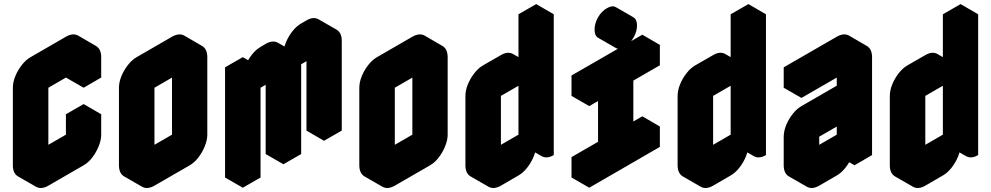

<svg xmlns="http://www.w3.org/2000/svg" viewBox="-20 -870 4858 941"><path d="M217 -540 390 -640Q424 -660 450 -645Q476 -630 476 -590V-490L390 -440V-540L217 -440V-60L390 -160V-260L476 -310V-210Q476 -184 464 -154Q452 -124 432.5 -98.5Q413 -73 390 -60L217 40Q182 60 156 45Q130 30 130 -10V-390Q130 -417 142 -446.5Q154 -476 174 -501.5Q194 -527 217 -540ZM476 -310 390 -260 303 -310 390 -360ZM390 -260V-160L303 -210V-310ZM390 -160 217 -60 130 -110 303 -210ZM390 -540V-440L303 -490V-590ZM450 -645Q424 -660 390 -640L217 -540Q194 -527 174 -501.5Q154 -476 142 -446.5Q130 -417 130 -390V-10Q130 30 156 45L69 -5Q43 -20 43 -60V-440Q43 -467 55 -496.5Q67 -526 87 -551.5Q107 -577 130 -590L303 -690Q338 -710 364 -695Z M737 -540 910 -640Q944 -660 970 -645Q996 -630 996 -590V-210Q996 -184 984 -154Q972 -124 952.5 -98.5Q933 -73 910 -60L737 40Q702 60 676 45Q650 30 650 -10V-390Q650 -417 662 -446.5Q674 -476 694 -501.5Q714 -527 737 -540ZM737 -60 910 -160V-540L737 -440ZM910 -540V-160L823 -210V-590ZM910 -160 737 -60 650 -110 823 -210ZM970 -645Q944 -660 910 -640L737 -540Q714 -527 694 -501.5Q674 -476 662 -446.5Q650 -417 650 -390V-10Q650 30 676 45L589 -5Q563 -20 563 -60V-440Q563 -467 575 -496.5Q587 -526 607 -551.5Q627 -577 650 -590L823 -690Q858 -710 884 -695Z M1170 -490 1257 -540V-440Q1257 -467 1269 -496.5Q1281 -526 1300.5 -551.5Q1320 -577 1343 -590L1369 -605Q1404 -625 1430 -610Q1456 -595 1456 -555Q1456 -582 1468 -611.5Q1480 -641 1499.5 -666.5Q1519 -692 1542 -705L1568 -720Q1603 -740 1629 -725Q1655 -710 1655 -670V-230L1568 -180V-620L1456 -555V-115L1369 -65V-505L1257 -440V0L1170 50ZM1568 -620V-180L1482 -230V-670ZM1369 -505V-65L1282 -115V-555ZM1629 -725Q1603 -740 1568 -720L1542 -705Q1519 -692 1499.5 -666.5Q1480 -641 1468 -611.5Q1456 -582 1456 -555L1369 -605Q1369 -632 1381 -661.5Q1393 -691 1413 -716.5Q1433 -742 1456 -755L1482 -770Q1516 -790 1542 -775ZM1170 -490V50L1083 0V-540ZM1430 -610Q1404 -625 1369 -605L1343 -590Q1320 -577 1300.5 -551.5Q1281 -526 1269 -496.5Q1257 -467 1257 -440L1170 -490Q1170 -517 1182 -546.5Q1194 -576 1214 -601.5Q1234 -627 1257 -640L1282 -655Q1317 -675 1343 -660ZM1257 -540 1170 -490 1083 -540 1170 -590Z M1915 -540 2088 -640Q2122 -660 2148 -645Q2174 -630 2174 -590V-210Q2174 -184 2162 -154Q2150 -124 2130.5 -98.5Q2111 -73 2088 -60L1915 40Q1880 60 1854 45Q1828 30 1828 -10V-390Q1828 -417 1840 -446.5Q1852 -476 1872 -501.5Q1892 -527 1915 -540ZM1915 -60 2088 -160V-540L1915 -440ZM2088 -540V-160L2001 -210V-590ZM2088 -160 1915 -60 1828 -110 2001 -210ZM2148 -645Q2122 -660 2088 -640L1915 -540Q1892 -527 1872 -501.5Q1852 -476 1840 -446.5Q1828 -417 1828 -390V-10Q1828 30 1854 45L1767 -5Q1741 -20 1741 -60V-440Q1741 -467 1753 -496.5Q1765 -526 1785 -551.5Q1805 -577 1828 -590L2001 -690Q2036 -710 2062 -695Z M2435 -500 2521 -550Q2556 -570 2582 -555Q2608 -540 2608 -500V-750L2694 -800V-110Q2660 -90 2634 -105Q2608 -120 2608 -160Q2608 -134 2596 -104Q2584 -74 2564 -48.5Q2544 -23 2521 -10L2435 40Q2400 60 2374 45Q2348 30 2348 -10V-350Q2348 -377 2360 -406.5Q2372 -436 2392 -461.5Q2412 -487 2435 -500ZM2435 -400V-60L2608 -160V-500ZM2608 -160Q2608 -120 2634 -105L2547 -155Q2521 -170 2521 -210ZM2694 -800 2608 -750 2521 -800 2608 -850ZM2608 -750V-500L2521 -550V-800ZM2608 -500V-160L2521 -210V-550ZM2608 -160 2435 -60 2348 -110 2521 -210ZM2582 -555Q2556 -570 2521 -550L2435 -500Q2412 -487 2392 -461.5Q2372 -436 2360 -406.5Q2348 -377 2348 -350V-10Q2348 30 2374 45L2287 -5Q2261 -20 2261 -60V-400Q2261 -427 2273 -456.5Q2285 -486 2305 -511.5Q2325 -537 2348 -550L2435 -600Q2469 -620 2495 -605Z M2998 -125V-425L2868 -350V-450L3214 -650V-550L3084 -475V-175L3214 -250V-150L2868 50V-50ZM3041 -640Q3015 -625 2997.5 -635Q2980 -645 2980 -675Q2980 -705 2997.5 -735Q3015 -765 3041 -780Q3067 -795 3084.5 -785Q3102 -775 3102 -745Q3102 -715 3084.5 -685Q3067 -655 3041 -640ZM2998 -125 2868 -50 2781 -100 2911 -175ZM2868 -50V50L2781 0V-100ZM3214 -250 3084 -175 2998 -225 3128 -300ZM2998 -425V-125L2911 -175V-475ZM3214 -650 2868 -450 2781 -500 3128 -700ZM2868 -450V-350L2781 -400V-500ZM3085 -785Q3067 -795 3041 -780Q3015 -765 2997.5 -735Q2980 -705 2980 -675Q2980 -645 2998 -635L2911 -685Q2894 -695 2894 -725Q2894 -755 2911 -785Q2928 -815 2955 -830Q2981 -845 2998 -835Z M3475 -500 3561 -550Q3596 -570 3622 -555Q3648 -540 3648 -500V-750L3734 -800V-110Q3700 -90 3674 -105Q3648 -120 3648 -160Q3648 -134 3636 -104Q3624 -74 3604 -48.5Q3584 -23 3561 -10L3475 40Q3440 60 3414 45Q3388 30 3388 -10V-350Q3388 -377 3400 -406.5Q3412 -436 3432 -461.5Q3452 -487 3475 -500ZM3475 -400V-60L3648 -160V-500ZM3648 -160Q3648 -120 3674 -105L3587 -155Q3561 -170 3561 -210ZM3734 -800 3648 -750 3561 -800 3648 -850ZM3648 -750V-500L3561 -550V-800ZM3648 -500V-160L3561 -210V-550ZM3648 -160 3475 -60 3388 -110 3561 -210ZM3622 -555Q3596 -570 3561 -550L3475 -500Q3452 -487 3432 -461.5Q3412 -436 3400 -406.5Q3388 -377 3388 -350V-10Q3388 30 3414 45L3327 -5Q3301 -20 3301 -60V-400Q3301 -427 3313 -456.5Q3325 -486 3345 -511.5Q3365 -537 3388 -550L3475 -600Q3509 -620 3535 -605Z M3908 -490 4168 -640Q4202 -660 4228 -645Q4254 -630 4254 -590V-110L4168 -60V-160Q4168 -134 4156 -104Q4144 -74 4124 -48.5Q4104 -23 4081 -10L3995 40Q3960 60 3934 45Q3908 30 3908 -10V-150Q3908 -177 3920 -206.5Q3932 -236 3952 -261.5Q3972 -287 3995 -300L4168 -400V-540L3908 -390ZM3995 -60 4168 -160V-300L3995 -200ZM4168 -540V-400L4081 -450V-590ZM4168 -160V-60L4081 -110V-210ZM4168 -300V-160L4081 -210V-350ZM4168 -160 3995 -60 3908 -110 4081 -210ZM4168 -400 3995 -300Q3972 -287 3952 -261.5Q3932 -236 3920 -206.5Q3908 -177 3908 -150V-10Q3908 30 3934 45L3847 -5Q3821 -20 3821 -60V-200Q3821 -227 3833 -256.5Q3845 -286 3865 -311.5Q3885 -337 3908 -350L4081 -450ZM4228 -645Q4202 -660 4168 -640L3908 -490L3821 -540L4081 -690Q4116 -710 4142 -695ZM3908 -490V-390L3821 -440V-540Z M4515 -500 4601 -550Q4636 -570 4662 -555Q4688 -540 4688 -500V-750L4774 -800V-110Q4740 -90 4714 -105Q4688 -120 4688 -160Q4688 -134 4676 -104Q4664 -74 4644 -48.5Q4624 -23 4601 -10L4515 40Q4480 60 4454 45Q4428 30 4428 -10V-350Q4428 -377 4440 -406.5Q4452 -436 4472 -461.5Q4492 -487 4515 -500ZM4515 -400V-60L4688 -160V-500ZM4688 -160Q4688 -120 4714 -105L4627 -155Q4601 -170 4601 -210ZM4774 -800 4688 -750 4601 -800 4688 -850ZM4688 -750V-500L4601 -550V-800ZM4688 -500V-160L4601 -210V-550ZM4688 -160 4515 -60 4428 -110 4601 -210ZM4662 -555Q4636 -570 4601 -550L4515 -500Q4492 -487 4472 -461.5Q4452 -436 4440 -406.5Q4428 -377 4428 -350V-10Q4428 30 4454 45L4367 -5Q4341 -20 4341 -60V-400Q4341 -427 4353 -456.5Q4365 -486 4385 -511.5Q4405 -537 4428 -550L4515 -600Q4549 -620 4575 -605Z"/></svg>

Font: Nabla Normal
Style: Regular
Weight: 400
Designer: Arthur Reinders Folmer
Version: Version 1.000